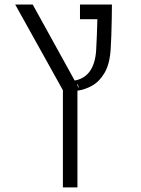

<svg xmlns="http://www.w3.org/2000/svg" viewBox="-20 -606 626 851"><path d="M258.8 224.6V-206.1L47.4 -585.9H125L311 -249Q398.4 -265.1 406.2 -383.3Q407.7 -409.2 409.2 -447Q410.6 -484.9 411.6 -521H334.5V-585.9H476.1Q476.1 -560.1 475.3 -522Q474.6 -483.9 473.4 -447.8Q472.2 -411.6 470.7 -391.1Q466.8 -323.2 444.1 -284.2Q421.4 -245.1 389.2 -226.8Q356.9 -208.5 323.2 -204.1V224.6ZM323.2 -226.6 330.6 -213.4 323.2 -236.3Z"/></svg>

Font: Cascadia Mono PL Light
Style: Regular
Weight: 300
Monospace: yes
Designer: Aaron Bell
Foundry: Saja Typeworks
Version: Version 2404.023; ttfautohint (v1.8.4)